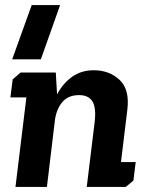

<svg xmlns="http://www.w3.org/2000/svg" viewBox="-20 -737 581 757"><path d="M28 -503 105 -717H217L141 -503ZM61 -451H200L205 -365Q228 -408 264 -434Q300 -460 350 -460Q411 -460 451.5 -422Q492 -384 482 -304L457 -98H515L506 -25L476 0H322L353 -254Q360 -312 344.5 -337Q329 -362 292 -362Q250 -362 227 -336Q204 -310 197 -267L165 0H41L84 -353H21L30 -424Z"/></svg>

Font: Zilla Slab
Style: Bold Italic
Weight: 700
Italic angle: -6°
Designer: Typotheque.com
Foundry: Typotheque type foundry
Version: Version 1.1; 2017; ttfautohint (v1.6)